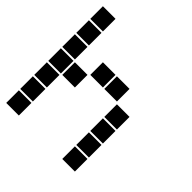

<svg xmlns="http://www.w3.org/2000/svg" viewBox="-184 -834 969 969"><g transform="rotate(45 300.0 -350.0)"><path d="M6 -695Q5 -695 5 -695Q5 -695 5 -694V-606Q5 -605 5 -605Q5 -605 6 -605H94Q95 -605 95 -605Q95 -605 95 -606V-694Q95 -695 95 -695Q95 -695 94 -695ZM6 -595Q5 -595 5 -595Q5 -595 5 -594V-506Q5 -505 5 -505Q5 -505 6 -505H94Q95 -505 95 -505Q95 -505 95 -506V-594Q95 -595 95 -595Q95 -595 94 -595ZM6 -495Q5 -495 5 -495Q5 -495 5 -494V-406Q5 -405 5 -405Q5 -405 6 -405H94Q95 -405 95 -405Q95 -405 95 -406V-494Q95 -495 95 -495Q95 -495 94 -495ZM206 -495Q205 -495 205 -495Q205 -495 205 -494V-406Q205 -405 205 -405Q205 -405 206 -405H294Q295 -405 295 -405Q295 -405 295 -406V-494Q295 -495 295 -495Q295 -495 294 -495ZM306 -495Q305 -495 305 -495Q305 -495 305 -494V-406Q305 -405 305 -405Q305 -405 306 -405H394Q395 -405 395 -405Q395 -405 395 -406V-494Q395 -495 395 -495Q395 -495 394 -495ZM6 -395Q5 -395 5 -395Q5 -395 5 -394V-306Q5 -305 5 -305Q5 -305 6 -305H94Q95 -305 95 -305Q95 -305 95 -306V-394Q95 -395 95 -395Q95 -395 94 -395ZM106 -395Q105 -395 105 -395Q105 -395 105 -394V-306Q105 -305 105 -305Q105 -305 106 -305H194Q195 -305 195 -305Q195 -305 195 -306V-394Q195 -395 195 -395Q195 -395 194 -395ZM406 -395Q405 -395 405 -395Q405 -395 405 -394V-306Q405 -305 405 -305Q405 -305 406 -305H494Q495 -305 495 -305Q495 -305 495 -306V-394Q495 -395 495 -395Q495 -395 494 -395ZM6 -295Q5 -295 5 -295Q5 -295 5 -294V-206Q5 -205 5 -205Q5 -205 6 -205H94Q95 -205 95 -205Q95 -205 95 -206V-294Q95 -295 95 -295Q95 -295 94 -295ZM406 -295Q405 -295 405 -295Q405 -295 405 -294V-206Q405 -205 405 -205Q405 -205 406 -205H494Q495 -205 495 -205Q495 -205 495 -206V-294Q495 -295 495 -295Q495 -295 494 -295ZM6 -195Q5 -195 5 -195Q5 -195 5 -194V-106Q5 -105 5 -105Q5 -105 6 -105H94Q95 -105 95 -105Q95 -105 95 -106V-194Q95 -195 95 -195Q95 -195 94 -195ZM406 -195Q405 -195 405 -195Q405 -195 405 -194V-106Q405 -105 405 -105Q405 -105 406 -105H494Q495 -105 495 -105Q495 -105 495 -106V-194Q495 -195 495 -195Q495 -195 494 -195ZM6 -95Q5 -95 5 -95Q5 -95 5 -94V-6Q5 -5 5 -5Q5 -5 6 -5H94Q95 -5 95 -5Q95 -5 95 -6V-94Q95 -95 95 -95Q95 -95 94 -95ZM406 -95Q405 -95 405 -95Q405 -95 405 -94V-6Q405 -5 405 -5Q405 -5 406 -5H494Q495 -5 495 -5Q495 -5 495 -6V-94Q495 -95 495 -95Q495 -95 494 -95Z"/></g></svg>

Font: Doto Black
Style: Regular
Weight: 900
Monospace: yes
Version: Version 1.000